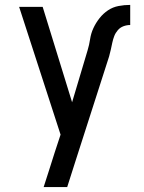

<svg xmlns="http://www.w3.org/2000/svg" viewBox="-20 -548 588 783"><path d="M158 215Q169 180 180.5 145Q192 110 203 74L227 1L58 -520H154L274 -131L337 -342Q344 -365 347.5 -388.5Q351 -412 361 -433.5Q371 -455 386 -474Q401 -493 420.5 -506Q440 -519 463.5 -523.5Q487 -528 511 -528V-446Q497 -446 483.5 -441Q470 -436 460.5 -425Q451 -414 446 -401Q441 -388 438 -374Q435 -360 432 -346Q429 -332 425 -318L291 99Q282 128 272.5 157Q263 186 254 215Z"/></svg>

Font: Iosevka Semi-Condensed Medium
Style: Regular
Weight: 500
Monospace: yes
Designer: Belleve Invis
Foundry: Belleve Invis
Version: Version 27.3.5